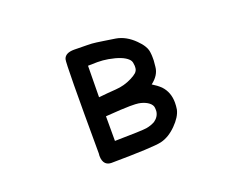

<svg xmlns="http://www.w3.org/2000/svg" viewBox="-96 -751 1191 944"><g transform="rotate(-20 500.0 -279.0)"><path d="M360.4 -572.3 427.7 -571.3Q453.1 -571.3 476.6 -567.9Q500 -564.5 513.7 -562.5Q540 -558.6 571.3 -553.7Q623 -544.9 667 -501Q704.1 -464.8 708 -432.6Q710 -418 710 -406.7Q710 -395.5 710 -388.7Q709 -374 707 -356.4Q703.1 -313.5 660.2 -281.2Q684.6 -266.6 703.1 -249Q737.3 -212.9 737.3 -158.2Q737.3 -141.6 734.4 -123Q726.6 -86.9 687.5 -47.9Q648.4 -8.8 605.5 1.5Q562.5 11.7 342.8 13.7Q324.2 13.7 312.5 2.9Q298.8 -10.7 298.8 -39.1Q298.8 -44.9 299.8 -50.8Q297.9 -520.5 304.7 -543Q313.5 -572.3 360.4 -572.3ZM636.7 -150.4Q636.7 -154.3 636.7 -160.2Q636.7 -166 634.8 -174.8Q629.9 -189.5 610.4 -201.2Q591.8 -211.9 567.4 -215.8Q556.6 -217.8 522.5 -217.8Q488.3 -217.8 395.5 -210.9V-82Q538.1 -84 562 -87.9Q585.9 -91.8 607.4 -103.5Q633.8 -122.1 636.7 -150.4ZM601.6 -361.3Q606.4 -366.2 609.4 -372.1Q612.3 -377.9 612.8 -384.3Q613.3 -390.6 613.3 -395.5Q613.3 -400.4 611.3 -411.6Q609.4 -422.9 600.6 -431.6Q574.2 -458 502.9 -470.7Q474.6 -475.6 446.8 -475.6Q418.9 -475.6 397.5 -474.6L395.5 -310.5Q441.4 -315.4 486.3 -318.4Q531.2 -321.3 571.3 -341.8Q590.8 -351.6 601.6 -361.3Z"/></g></svg>

Font: JasonHandwriting2
Style: SemiBold
Weight: 600
Version: Version 1.04.7